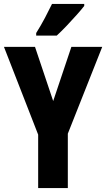

<svg xmlns="http://www.w3.org/2000/svg" viewBox="-20 -1044 537 971"><path d="M249 -533 341 -807H497L323 -368V-93H173V-363L0 -807H157ZM406 -1014Q393 -997 369 -970Q345 -943 318 -914.5Q291 -886 267 -864H163V-877Q188 -917 207.5 -954Q227 -991 243 -1024H406Z"/></svg>

Font: Noto Sans Kannada UI ExtraCondensed ExtraBold
Style: Regular
Weight: 800
Width: 2
Designer: Jelle Bosma - Monotype Design Team
Foundry: Monotype Imaging Inc.
Version: Version 2.005; ttfautohint (v1.8.4.7-5d5b)